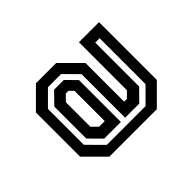

<svg xmlns="http://www.w3.org/2000/svg" viewBox="-87 -840 615 615"><g transform="rotate(45 221.0 -532.0)"><path d="M121.7 -358.5 55.4 -424.8V-516.6L121.7 -582.9H296.9V-595.5L277.2 -615.1H59.9V-706.2H321.7L388 -639.9V-424.8L321.7 -358.5ZM149.8 -413.6 111.1 -451.5V-495.3L145.6 -529.5H335.5V-454.1L294.6 -413.6ZM140.7 -393.9H303.3L355.5 -445.8V-621.2L305.6 -671.1H97.6V-651.2H296.6L335.5 -612.8V-548.8H138.2L91.5 -502.7V-443.2ZM166.2 -449.6H277.2L296.9 -469.3V-495H159.7L146.2 -481.5V-469.3Z"/></g></svg>

Font: Tourney SemiBold
Style: Regular
Weight: 600
Version: Version 1.015